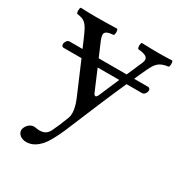

<svg xmlns="http://www.w3.org/2000/svg" viewBox="-159 -543 832 886"><g transform="rotate(30 257.5 -99.5)"><path d="M204 160C220 132 233 104 245 74C301 -60 339 -151 375 -231H458C470 -231 479 -246 479 -257C479 -262 476 -270 467 -270H393C402 -291 412 -313 422 -334C442 -376 456 -392 503 -398C509 -404 509 -425 503 -431C483 -430 460 -429 432 -429C402 -429 371 -430 341 -431C335 -425 335 -404 341 -398C373 -395 405 -389 389 -353L353 -270H204L177 -333C159 -375 154 -394 210 -398C216 -404 216 -425 210 -431C173 -430 133 -429 97 -429C63 -429 36 -430 16 -431C10 -425 10 -404 16 -398C56 -393 69 -384 95 -323L118 -270H47C38 -270 28 -255 28 -245C28 -239 31 -231 39 -231H135L208 -60C217 -40 232 6 222 34C210 67 198 95 183 126C172 146 158 155 133 155C119 155 115 152 104 152C75 152 60 182 60 195C60 216 80 232 107 232C128 232 168 224 204 160ZM336 -231 290 -124C283 -108 274 -105 266 -125L221 -231Z"/></g></svg>

Font: Libertinus Math
Style: Regular
Weight: 400
Designer: Philipp H. Poll, Khaled Hosny
Foundry: Caleb Maclennan
Version: Version 7.050;RELEASE